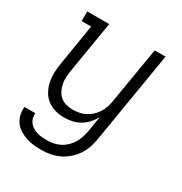

<svg xmlns="http://www.w3.org/2000/svg" viewBox="-173 -658 946 998"><g transform="rotate(30 300.0 -158.5)"><path d="M215 213Q191 213 167.5 210.5Q144 208 122.5 200.5Q101 193 82 181Q63 169 50 151Q37 133 31.5 110Q26 87 29 63H94Q92 78 96 92.5Q100 107 109 118Q118 129 130 136.5Q142 144 156 148Q170 152 185 153.5Q200 155 215 155Q235 155 255 151Q275 147 293.5 137.5Q312 128 327.5 113Q343 98 353.5 80Q364 62 370 42.5Q376 23 380 3L394 -86Q382 -64 365 -45.5Q348 -27 326.5 -14.5Q305 -2 281.5 3Q258 8 235 8Q206 8 179 0.5Q152 -7 131 -23.5Q110 -40 97 -64Q84 -88 78.5 -115Q73 -142 74 -170.5Q75 -199 80 -228L120 -472H63V-530H195L143 -218Q140 -198 139 -177.5Q138 -157 142 -138Q146 -119 155 -101.5Q164 -84 178.5 -72Q193 -60 212.5 -55Q232 -50 252 -50Q252 -50 252.5 -50Q253 -50 253 -50Q272 -50 291 -53.5Q310 -57 328 -66.5Q346 -76 361 -90Q376 -104 386.5 -121Q397 -138 403 -157Q409 -176 412 -195L468 -530H533L443 13Q439 40 430.5 66Q422 92 406.5 116Q391 140 369 159.5Q347 179 321.5 191Q296 203 269 208Q242 213 215 213Z"/></g></svg>

Font: Iosevka Curly Slab LtEx
Style: Italic
Weight: 300
Width: 7
Italic angle: -9°
Monospace: yes
Designer: Belleve Invis
Foundry: Belleve Invis
Version: Version 11.1.0; ttfautohint (v1.8.3)